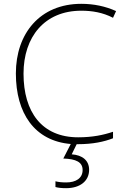

<svg xmlns="http://www.w3.org/2000/svg" viewBox="-20 -744 658 1004"><path d="M446 144C446 95 411 67 355 63L381 10C383 10 385 10 387 10C466 10 525 -3 571 -21V-55C521 -38 463 -26 389 -26C199 -26 103 -158 103 -359C103 -551 213 -688 405 -688C461 -688 517 -679 571 -651L587 -686C532 -711 471 -724 405 -724C189 -724 63 -569 63 -360C63 -151 161 -7 350 9L311 85C378 87 412 104 412 145C412 188 377 210 326 210C303 210 286 208 270 204V234C284 238 302 240 326 240C398 240 446 203 446 144Z"/></svg>

Font: Noto Sans Georgian ExtraLight
Style: Regular
Weight: 200
Designer: Monotype Design Team, Akaki Razmadze
Foundry: Google LLC
Version: Version 2.005